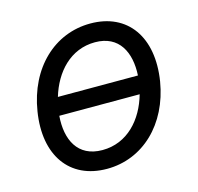

<svg xmlns="http://www.w3.org/2000/svg" viewBox="-87 -645 772 748"><g transform="rotate(-15 298.5 -271.0)"><path d="M256.4 11.4C400.9 11.4 516 -98 543.3 -264.2C571 -437.5 489 -552.6 338.8 -552.6C193.5 -552.6 78.5 -443.2 51.8 -275.6C23.8 -103.7 105.5 11.4 256.4 11.4ZM129.3 -236.5H453.5C426.5 -141 359 -63.9 257.8 -63.9C157.7 -63.9 121.8 -142 129.3 -236.5ZM143.1 -308.9C170.8 -402 237.6 -477.3 337.4 -477.3C434.7 -477.3 471.2 -401.3 465.9 -308.9Z"/></g></svg>

Font: Margiela Sans
Style: Italic
Weight: 400
Italic angle: -9.39999°
Designer: Stefan Endress, Andreas Faust
Version: Version 1.100;FEAKit 1.0